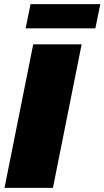

<svg xmlns="http://www.w3.org/2000/svg" viewBox="-20 -916 509 936"><path d="M2 0 142 -700H378L238 0ZM105 -778 129 -896H469L445 -778Z"/></svg>

Font: Montserrat Thin Black
Style: Italic
Weight: 900
Italic angle: -11.3°
Version: Version 9.000